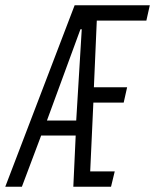

<svg xmlns="http://www.w3.org/2000/svg" viewBox="-49 -708 588 728"><path d="M-29 0 234 -688H519L506 -630H318L307 -377H433L420 -319H305L293 -58H386L372 0H229L238 -194H107L34 0ZM129 -251H240L261 -597H256Z"/></svg>

Font: Saira Ultra Condensed
Style: Italic
Weight: 400
Width: 1
Italic angle: -12°
Designer: Hector Gatti with collaboration of the Omnibus-Type team
Foundry: Omnibus-Type
Version: Version 1.001; ttfautohint (v1.8)